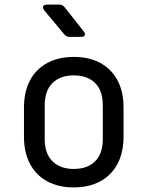

<svg xmlns="http://www.w3.org/2000/svg" viewBox="-20 -805 640 833"><path d="M300 8Q234 8 185.5 -18Q137 -44 110.5 -93.5Q84 -143 84 -212V-338Q84 -408 110.5 -457Q137 -506 185.5 -532Q234 -558 300 -558Q367 -558 415 -532Q463 -506 489.5 -457Q516 -408 516 -338V-212Q516 -143 489.5 -93.5Q463 -44 414.5 -18Q366 8 300 8ZM300 -72Q359 -72 392.5 -105Q426 -138 426 -202V-348Q426 -412 392.5 -445Q359 -478 300 -478Q242 -478 208 -445Q174 -412 174 -348V-202Q174 -138 208 -105Q242 -72 300 -72ZM282 -645Q267 -645 258 -657L172 -760Q164 -771 167.5 -778Q171 -785 184 -785H237Q252 -785 261 -773L343 -669Q351 -659 347.5 -652Q344 -645 331 -645Z"/></svg>

Font: Pitagon Sans Mono
Style: Regular
Weight: 400
Monospace: yes
Designer: Travis Tran
Foundry: Pitagon
Version: Version 1.001;gftools[0.9.26]